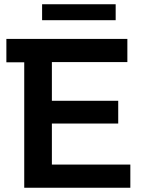

<svg xmlns="http://www.w3.org/2000/svg" viewBox="-20 -883 710 903"><path d="M593 -109V0H94V-590H10V-700H579V-591H224V-409H536V-302H224V-109ZM178 -863H524V-788H178Z"/></svg>

Font: mBank SemiBold
Style: Regular
Weight: 600
Designer: Julieta Ulanovsky
Foundry: Julieta Ulanovsky
Version: Version 7.200